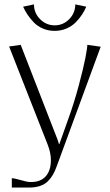

<svg xmlns="http://www.w3.org/2000/svg" viewBox="-20 -677 494 864"><path d="M21 -467.8 73.2 -475.1 230 -71.8Q234.9 -60.1 238 -51.3Q241.2 -42.5 243.2 -35.9Q245.1 -29.3 245.1 -28.8H247.1L287.1 -141.1Q313.5 -213.9 334.5 -292.5Q355.5 -371.1 364.3 -416.5Q373 -461.9 373 -475.1L433.1 -466.8L235.8 69.8Q227.5 92.8 218.5 108.6Q209.5 124.5 195.3 138.7Q181.2 152.8 159.9 159.9Q138.7 167 109.9 167H33.2V125Q44.4 125 73.7 133.5Q103 142.1 115.2 142.1H120.1Q163.1 142.1 186 116.2Q209 90.3 209 43Q209 12.7 195.8 -22.9ZM84 -647 132.8 -657.2Q132.8 -618.7 160.4 -590.8Q188 -563 226.1 -563Q264.2 -563 291.5 -590.8Q318.8 -618.7 318.8 -657.2L368.2 -647Q360.4 -628.4 349.1 -611.3Q337.9 -594.2 320.8 -576.7Q303.7 -559.1 279.1 -548.6Q254.4 -538.1 226.1 -538.1Q197.3 -538.1 172.9 -548.6Q148.4 -559.1 131.3 -577.1Q114.3 -595.2 103.3 -611.8Q92.3 -628.4 84 -647Z"/></svg>

Font: Resagokr
Style: Light
Weight: 300
Designer: gluk
Foundry: gluk
Version: Version 0.95